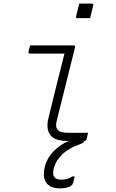

<svg xmlns="http://www.w3.org/2000/svg" viewBox="-20 -776 640 1057"><path d="M416 -756H485Q496 -756 493 -745L476 -676H407Q396 -676 399 -687ZM146 -526H385Q396 -526 393 -515Q368 -417 344.5 -320.5Q321 -224 295 -122Q288 -96 289 -82.5Q290 -69 300 -59Q308 -52 320.5 -48.5Q333 -45 358 -45H465Q463 -36 461 -28.5Q459 -21 457 -11Q456 -4 451.5 -2Q447 0 443 0Q442 4 439 8Q436 12 425 16Q354 41 318 78.5Q282 116 274 160Q264 213 317 213Q337 213 350.5 209Q364 205 379 195H391Q390 200 387 212.5Q384 225 382 232Q379 245 359 253Q339 261 310 261Q261 261 238 234Q215 207 224 155Q234 100 272.5 59.5Q311 19 358 0H351Q299 0 274 -17Q249 -34 243.5 -62.5Q238 -91 246 -123Q269 -218 290.5 -304.5Q312 -391 335 -481H145Q134 -481 137 -492Q139 -500 141.5 -509Q144 -518 146 -526Z"/></svg>

Font: Recursive Mn Lnr St Lt
Style: Italic
Weight: 300
Italic angle: -15°
Monospace: yes
Version: Version 1.079;hotconv 1.0.112;makeotfexe 2.5.65598; ttfautoh